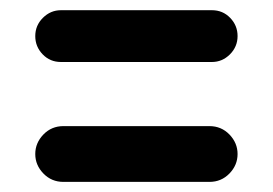

<svg xmlns="http://www.w3.org/2000/svg" viewBox="-20 -485 540 380"><path d="M399.4 -464.8Q420.9 -464.8 435.5 -449.7Q450.2 -434.6 450.2 -413.6Q450.2 -392.6 435.1 -377.4Q419.9 -362.3 399.4 -362.3H100.6Q79.1 -362.3 64.5 -377.4Q49.8 -392.6 49.8 -413.6Q49.8 -434.6 64.9 -449.7Q80.1 -464.8 100.6 -464.8ZM394.5 -235.4Q418 -235.4 434.1 -218.8Q450.2 -202.1 450.2 -180.2Q450.2 -158.2 434.1 -141.6Q418 -125 394.5 -125H105.5Q82 -125 65.9 -141.6Q49.8 -158.2 49.8 -180.2Q49.8 -202.1 65.9 -218.8Q82 -235.4 105.5 -235.4Z"/></svg>

Font: Rounded Mgen+ 1m bold
Style: Bold
Weight: 700
Designer: [Source Han Sans]
Ryoko NISHIZUKA  (kana & ideographs); Paul D. Hunt (Latin, Greek & Cyrillic); Wenlong ZHANG  (bopomofo
Version: Version 1.059.20150602